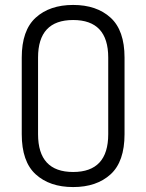

<svg xmlns="http://www.w3.org/2000/svg" viewBox="-20 -751 592 777"><path d="M68 -208C68 -134 86.8 -79.8 124.5 -45.5C162.2 -11.2 212.7 6 276 6C339.3 6 389.8 -11.2 427.5 -45.5C465.2 -79.8 484 -134 484 -208V-518C484 -591.3 465.2 -645.2 427.5 -679.5C389.8 -713.8 339.3 -731 276 -731C212.7 -731 162.2 -713.8 124.5 -679.5C86.8 -645.2 68 -591.3 68 -518ZM134 -208V-518C134 -619.3 181.3 -670 276 -670C370.7 -670 418 -619.3 418 -518V-208C418 -106 370.7 -55 276 -55C181.3 -55 134 -106 134 -208Z"/></svg>

Font: Terminal Dosis
Style: Book
Weight: 400
Designer: EdgarTolentino, PabloImpallari, IginoMarini
Foundry: EdgarTolentino, PabloImpallari, IginoMarini
Version: Version 1.006